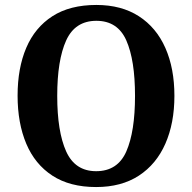

<svg xmlns="http://www.w3.org/2000/svg" viewBox="-20 -745 776 775"><path d="M368 10Q262 10 191.5 -36Q121 -82 86 -165Q51 -248 51 -359Q51 -470 86 -552Q121 -634 191.5 -679.5Q262 -725 369 -725Q470 -725 540.5 -679.5Q611 -634 647.5 -551.5Q684 -469 684 -358Q684 -248 647.5 -165Q611 -82 540.5 -36Q470 10 368 10ZM368 -54Q455 -54 490 -134Q525 -214 525 -358Q525 -502 490 -581.5Q455 -661 369 -661Q283 -661 247 -581.5Q211 -502 211 -358Q211 -214 247 -134Q283 -54 368 -54Z"/></svg>

Font: Noto Serif Devanagari SemiCondensed
Style: Bold
Weight: 700
Width: 4
Designer: Universal Thirst, Indian Type Foundry and the Monotype Design Team
Foundry: Monotype Imaging Inc.
Version: Version 2.004; ttfautohint (v1.8.4.7-5d5b)